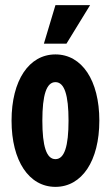

<svg xmlns="http://www.w3.org/2000/svg" viewBox="-20 -720 432 748"><path d="M196 8C299 8 367 -93 367 -250C367 -407 299 -508 196 -508C93 -508 25 -407 25 -250C25 -93 93 8 196 8ZM145 -250C145 -350 161 -400 196 -400C231 -400 247 -350 247 -250C247 -150 231 -100 196 -100C161 -100 145 -150 145 -250ZM151 -550H239L331 -700H196Z"/></svg>

Font: Jakob Semi-Condensed
Style: Regular
Weight: 400
Width: 4
Designer: Alan Madić
Foundry: X Cicéro
Version: Version 1.000;Glyphs 3.1.2 (3151)